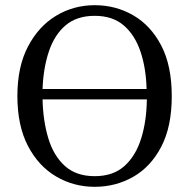

<svg xmlns="http://www.w3.org/2000/svg" viewBox="-20 -705 727 740"><path d="M345 -644Q276 -644 233 -607.5Q190 -571 168.5 -507Q147 -443 144 -362H545Q543 -442 521.5 -506Q500 -570 457 -607Q414 -644 345 -644ZM345 -685Q426 -685 493.5 -646Q561 -607 601.5 -529.5Q642 -452 642 -334Q642 -217 601.5 -139.5Q561 -62 493.5 -23.5Q426 15 345 15Q264 15 196 -25Q128 -65 87.5 -143Q47 -221 47 -335Q47 -448 88 -526Q129 -604 196.5 -644.5Q264 -685 345 -685ZM345 -26Q416 -26 459.5 -65Q503 -104 524 -171Q545 -238 546 -322H144Q146 -238 166.5 -171Q187 -104 230.5 -65Q274 -26 345 -26Z"/></svg>

Font: Source Serif 4 Subhead
Style: Regular
Weight: 400
Designer: Frank Grießhammer
Foundry: Adobe Systems Incorporated
Version: Version 4.004;hotconv 1.0.117;makeotfexe 2.5.65602